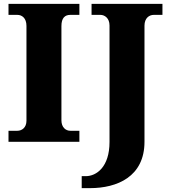

<svg xmlns="http://www.w3.org/2000/svg" viewBox="-20 -734 879 994"><path d="M24 0H391V-57H344C320 -57 298 -75 298 -111V-599C298 -641 316 -657 344 -657H391V-714H24V-657H70C93 -657 117 -641 117 -600V-109C117 -73 93 -57 70 -57H24ZM403 240H446C586 240 728 181 728 0V-601C728 -641 753 -657 776 -657H821V-714H454V-657H500C521 -657 547 -641 547 -602V1C547 131 479 178 424 178H403Z"/></svg>

Font: Noto Serif Malayalam ExtraBold
Style: Regular
Weight: 800
Designer: Indian type Foundry, Jelle Bosma, Monotype Design Team
Foundry: Monotype Imaging Inc.
Version: Version 2.104